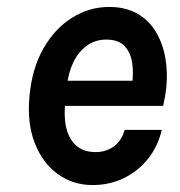

<svg xmlns="http://www.w3.org/2000/svg" viewBox="-20 -519 517 553"><path d="M246.5 14Q190 14 146 -18Q102 -50 79.8 -107.8Q57.5 -165.5 65 -243Q72.5 -323 105.5 -380.2Q138.5 -437.5 188 -468.2Q237.5 -499 294 -499Q341.5 -499 375 -480Q408.5 -461 428.5 -428Q448.5 -395 456 -353.5Q463.5 -312 459 -267Q457.5 -253.5 455.2 -240.5Q453 -227.5 450 -214H144.5L169 -232.5Q163 -189 170 -154.8Q177 -120.5 198.2 -100.8Q219.5 -81 255.5 -81Q285 -81 307.5 -97Q330 -113 339 -145H446Q435 -98 406.8 -62.2Q378.5 -26.5 337.2 -6.2Q296 14 246.5 14ZM172.5 -270.5 152.5 -286.5H384.5L360 -272Q365 -305.5 361 -335.8Q357 -366 339.5 -385.5Q322 -405 286.5 -405Q254 -405 229.8 -387.2Q205.5 -369.5 191 -339Q176.5 -308.5 172.5 -270.5Z"/></svg>

Font: Karla
Style: Bold Italic
Weight: 700
Italic angle: -8°
Designer: Jonathan Pinhorn
Version: Version 2.004;gftools[0.9.33]